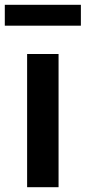

<svg xmlns="http://www.w3.org/2000/svg" viewBox="-30 -780 357 800"><path d="M83 0V-555H214V0ZM-10 -673V-760H307V-673Z"/></svg>

Font: Noto Sans JP SemiBold
Style: Regular
Weight: 600
Designer: Ryoko NISHIZUKA  (kana, bopomofo & ideographs); Paul D. Hunt (Latin, Greek & Cyrillic); Sandoll Communications , Soo-you
Foundry: Adobe
Version: Version 2.004-H2;hotconv 1.0.118;makeotfexe 2.5.65603